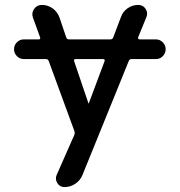

<svg xmlns="http://www.w3.org/2000/svg" viewBox="-20 -540 730 780"><path d="M287 -300Q279 -300 281 -292L339 -121Q339 -120 340 -120Q341 -120 341 -121L405 -292Q407 -300 399 -300ZM77 -300Q60 -300 48.5 -312Q37 -324 37 -340Q37 -356 48.5 -368Q60 -380 77 -380H138Q145 -380 143 -388L114 -468Q107 -487 118.5 -503.5Q130 -520 150 -520Q175 -520 194.5 -505.5Q214 -491 222 -468L249 -388Q252 -380 260 -380H429Q437 -380 440 -388L471 -470Q479 -493 498.5 -506.5Q518 -520 542 -520Q561 -520 571.5 -504Q582 -488 575 -471L541 -388Q540 -385 542 -382.5Q544 -380 547 -380H613Q630 -380 641.5 -368Q653 -356 653 -340Q653 -324 641.5 -312Q630 -300 613 -300H514Q506 -300 503 -292L315 171Q306 193 286 206.5Q266 220 242 220Q223 220 213 204Q203 188 210 171L282 8Q285 0 282 -8L178 -292Q175 -300 167 -300Z"/></svg>

Font: Rounded Mplus 1c Medium
Style: Regular
Weight: 500
Version: Version 1.059.20150529